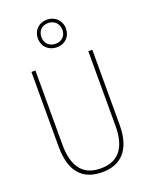

<svg xmlns="http://www.w3.org/2000/svg" viewBox="-179 -1072 911 1173"><g transform="rotate(-20 277.0 -486.0)"><path d="M278 -802C329 -802 368 -837 368 -891C368 -945 328 -982 276 -982C226 -982 186 -947 186 -892C186 -836 228 -802 278 -802ZM278 -825C234 -825 209 -855 209 -892C209 -931 234 -960 276 -960C317 -960 345 -931 345 -891C345 -852 318 -825 278 -825ZM475 -228V-714H449V-228C449 -72 379 -15 277 -15C169 -15 105 -79 105 -232V-714H79V-228C79 -66 150 10 277 10C390 10 475 -52 475 -228Z"/></g></svg>

Font: Noto Sans Gujarati Condensed Thin
Style: Regular
Weight: 100
Width: 3
Designer: Jelle Bosma - Monotype Design Team, Universal Thirst
Foundry: Monotype Imaging Inc.
Version: Version 2.106